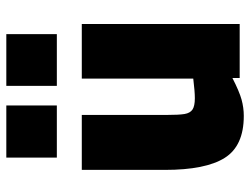

<svg xmlns="http://www.w3.org/2000/svg" viewBox="-112 -667 792 608"><g transform="rotate(-90 284.0 -363.0)"><path d="M50 0ZM50 -237V-500H224V-233Q224 -192 227 -174.5Q230 -157 241 -149.5Q252 -142 277 -142Q298 -142 339 -147V-500H512V0H341V-23Q298 -1 272.5 6Q247 13 221 13Q126 13 88 -47.5Q50 -108 50 -237ZM89 -739H254V-579H89ZM316 -739H480V-579H316Z"/></g></svg>

Font: Cairo Black
Style: Regular
Weight: 900
Designer: Mohamed Gaber, the designers of Titillium
Foundry: Kief Type Foundry
Version: Version 2.009; ttfautohint (v1.5.33-1714) -l 8 -r 50 -G 200 